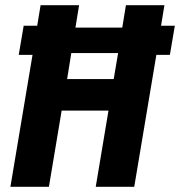

<svg xmlns="http://www.w3.org/2000/svg" viewBox="-20 -718 692 738"><path d="M397 -293H217L168 0H20L105 -507H52L71 -619H123L136 -698H284L270 -612H450L464 -698H612L599 -619H652L633 -507H581L496 0H348ZM417 -414 434 -514H254L238 -414Z"/></svg>

Font: IBM Plex Mono
Style: Bold Italic
Weight: 700
Italic angle: -9°
Monospace: yes
Designer: Mike Abbink, Paul van der Laan, Pieter van Rosmalen
Foundry: Bold Monday
Version: Version 2.3